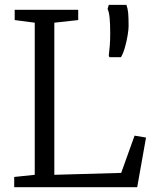

<svg xmlns="http://www.w3.org/2000/svg" viewBox="-20 -784 652 804"><path d="M39.5 0V-43L125.5 -52V-689L41.5 -700V-743H307.5V-700L207.5 -689V-52L487.5 -60L543.5 -216L591.5 -208L554.5 0ZM486.5 -544.5H438.5L435.5 -550.5Q438 -571 439.8 -594Q441.5 -617 441.5 -644Q441.5 -685 439 -709.5Q436.5 -734 430.5 -746.5L435.5 -763.5H509.5Q515 -748 516.8 -729.2Q518.5 -710.5 518.5 -674Q518.5 -661 514.5 -636.2Q510.5 -611.5 503.2 -585.8Q496 -560 486.5 -544.5Z"/></svg>

Font: Merriweather Light
Style: Regular
Weight: 300
Designer: Eben Sorkin
Foundry: Eben Sorkin
Version: Version 2.100